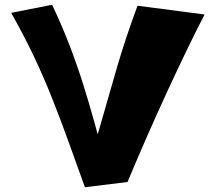

<svg xmlns="http://www.w3.org/2000/svg" viewBox="-20 -780 907 807"><path d="M337 7Q296 -107 262 -201Q228 -295 194 -379.5Q160 -464 120 -548Q80 -632 27 -726L199 -760Q242 -669 273.5 -586.5Q305 -504 329.5 -426Q354 -348 375.5 -270.5Q397 -193 419 -111L516 -15ZM516 -15 346 -68Q375 -162 397 -237Q419 -312 437 -376Q455 -440 472.5 -499.5Q490 -559 510.5 -621Q531 -683 558 -756L840 -719Q805 -652 763.5 -566Q722 -480 678 -384.5Q634 -289 592.5 -194Q551 -99 516 -15Z"/></svg>

Font: Marhey Light
Style: Bold
Weight: 700
Version: Version 1.000